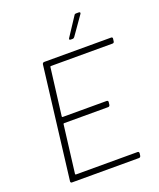

<svg xmlns="http://www.w3.org/2000/svg" viewBox="-162 -996 906 1095"><g transform="rotate(-20 291.5 -449.0)"><path d="M451 -898H434C429 -898 424 -896 422 -891L349 -780C344 -773 346 -768 354 -768H366C371 -768 375 -771 378 -775L456 -886C461 -893 458 -898 451 -898ZM581 -675 583 -690C584 -696 581 -700 575 -700H168C163 -700 158 -696 157 -690L74 -10C73 -4 77 0 82 0H489C495 0 499 -4 500 -10L502 -25C502 -31 499 -35 493 -35H119C117 -35 115 -37 115 -39L151 -329C151 -331 153 -333 155 -333H423C429 -333 433 -337 434 -343L436 -359C437 -365 433 -369 427 -369H160C158 -369 156 -371 156 -373L192 -661C192 -663 194 -665 196 -665H571C576 -665 581 -669 581 -675Z"/></g></svg>

Font: Barlow ExtraLight
Style: Italic
Weight: 275
Italic angle: -7°
Designer: Jeremy Tribby
Foundry: Tribby Type
Version: Version 1.422;hotconv 1.0.109;makeotfexe 2.5.65596